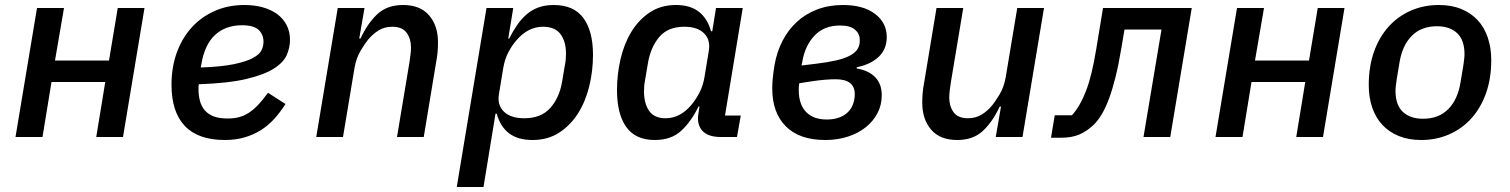

<svg xmlns="http://www.w3.org/2000/svg" viewBox="-20 -548 6040 768"><path d="M128 -516H236L200 -306H416L451 -516H558L472 0H365L401 -220H186L150 0H42Z M879 12Q773 12 719.5 -44Q666 -100 666 -209Q666 -280 687.5 -338.5Q709 -397 747.5 -439Q786 -481 839.5 -504.5Q893 -528 958 -528Q997 -528 1030 -519Q1063 -510 1087.5 -492.5Q1112 -475 1126 -448.5Q1140 -422 1140 -388Q1140 -359 1127.5 -329Q1115 -299 1076 -274Q1037 -249 965 -232Q893 -215 775 -211Q774 -204 774 -198.5Q774 -193 774 -191Q774 -167 779.5 -145.5Q785 -124 798 -108Q811 -92 833.5 -83Q856 -74 891 -74Q916 -74 936.5 -79.5Q957 -85 975.5 -97Q994 -109 1012.5 -128.5Q1031 -148 1052 -177L1122 -132Q1101 -99 1077 -72.5Q1053 -46 1023.5 -27.5Q994 -9 958.5 1.5Q923 12 879 12ZM948 -447Q882 -447 840 -408Q798 -369 785 -289L783 -278Q867 -281 916.5 -291.5Q966 -302 992.5 -316.5Q1019 -331 1026.5 -348Q1034 -365 1034 -381Q1034 -410 1014.5 -428.5Q995 -447 948 -447Z M1245 0 1331 -516H1438L1417 -394H1422Q1451 -456 1490 -492Q1529 -528 1592 -528Q1661 -528 1696.5 -486.5Q1732 -445 1732 -379Q1732 -361 1730.5 -341.5Q1729 -322 1724 -296L1675 0H1568L1618 -300Q1620 -314 1622 -329.5Q1624 -345 1624 -358Q1624 -393 1606.5 -417Q1589 -441 1549 -441Q1519 -441 1495.5 -427Q1472 -413 1452 -389Q1442 -377 1423.5 -347Q1405 -317 1398 -276L1352 0Z M1926 -516H2033L2013 -394H2017Q2032 -424 2049 -448.5Q2066 -473 2087 -491Q2108 -509 2134.5 -518.5Q2161 -528 2195 -528Q2275 -528 2313.5 -476Q2352 -424 2352 -328Q2352 -266 2337.5 -205Q2323 -144 2293 -96Q2263 -48 2217.5 -18Q2172 12 2110 12Q2051 12 2016 -15Q1981 -42 1967 -93H1962L1914 200H1807ZM2077 -75Q2144 -75 2180.5 -115.5Q2217 -156 2228 -219L2240 -290Q2242 -299 2243 -310.5Q2244 -322 2244 -333Q2244 -382 2222 -411.5Q2200 -441 2152 -441Q2092 -441 2046 -387Q2029 -368 2014 -340Q1999 -312 1993 -276L1976 -173Q1968 -128 1995.5 -101.5Q2023 -75 2077 -75Z M2599 12Q2522 12 2485 -40Q2448 -92 2448 -188Q2448 -250 2462 -311Q2476 -372 2505 -420Q2534 -468 2578.5 -498Q2623 -528 2684 -528Q2741 -528 2775.5 -501Q2810 -474 2824 -423H2829L2844 -516H2951L2880 -86H2943L2928 0H2863Q2811 0 2788.5 -26Q2766 -52 2774 -96L2778 -122H2774Q2745 -62 2705 -25Q2665 12 2599 12ZM2642 -75Q2701 -75 2746 -129Q2762 -148 2777 -176Q2792 -204 2798 -240L2815 -343Q2823 -388 2796.5 -414.5Q2770 -441 2717 -441Q2652 -441 2617.5 -400.5Q2583 -360 2572 -297L2560 -226Q2558 -217 2557 -205.5Q2556 -194 2556 -183Q2556 -134 2576.5 -104.5Q2597 -75 2642 -75Z M3281 12Q3178 12 3123.5 -42.5Q3069 -97 3069 -194Q3069 -213 3071 -234.5Q3073 -256 3078 -287Q3087 -340 3110 -384.5Q3133 -429 3168 -461Q3203 -493 3249.5 -510.5Q3296 -528 3352 -528Q3433 -528 3480 -492.5Q3527 -457 3527 -400Q3527 -351 3494.5 -320.5Q3462 -290 3407 -279V-274Q3455 -266 3481 -239Q3507 -212 3507 -167Q3507 -128 3490 -95.5Q3473 -63 3443 -39Q3413 -15 3371.5 -1.5Q3330 12 3281 12ZM3287 -70Q3332 -70 3361 -90.5Q3390 -111 3397 -149Q3398 -154 3398.5 -159.5Q3399 -165 3399 -172Q3399 -231 3322 -231Q3304 -231 3279 -229Q3254 -227 3215 -221L3177 -215Q3176 -210 3175.5 -203Q3175 -196 3175 -188Q3175 -131 3204 -100.5Q3233 -70 3287 -70ZM3244 -293Q3293 -299 3325 -306.5Q3357 -314 3376.5 -324Q3396 -334 3405.5 -345.5Q3415 -357 3418 -372Q3419 -376 3419 -380Q3419 -384 3419 -389Q3419 -413 3400 -429.5Q3381 -446 3340 -446Q3277 -446 3238.5 -406Q3200 -366 3189 -300L3186 -286Z M3984 -122H3979Q3950 -60 3911 -24Q3872 12 3809 12Q3740 12 3704.5 -29.5Q3669 -71 3669 -137Q3669 -155 3670.5 -174.5Q3672 -194 3677 -220L3726 -516H3833L3783 -216Q3781 -202 3779 -186.5Q3777 -171 3777 -158Q3777 -123 3794.5 -99Q3812 -75 3852 -75Q3882 -75 3905.5 -89Q3929 -103 3949 -127Q3959 -139 3977.5 -169Q3996 -199 4003 -240L4049 -516H4156L4070 0H3963Z M4199 -87H4268Q4301 -124 4324.5 -185.5Q4348 -247 4365 -352L4392 -516H4747L4661 0H4554L4626 -430H4478L4465 -353Q4454 -287 4441.5 -237.5Q4429 -188 4415.5 -152Q4402 -116 4387 -91Q4372 -66 4356 -50Q4328 -23 4297.5 -10Q4267 3 4223 3H4184Z M4928 -516H5036L5000 -306H5216L5251 -516H5358L5272 0H5165L5201 -220H4986L4950 0H4842Z M5665 12Q5614 12 5575 -4Q5536 -20 5509.5 -48.5Q5483 -77 5469 -117.5Q5455 -158 5455 -208Q5455 -282 5476 -341Q5497 -400 5534.5 -441.5Q5572 -483 5623.5 -505.5Q5675 -528 5735 -528Q5786 -528 5825 -512Q5864 -496 5890.5 -467.5Q5917 -439 5931 -398Q5945 -357 5945 -308Q5945 -234 5924 -175Q5903 -116 5865.5 -74.5Q5828 -33 5776.5 -10.5Q5725 12 5665 12ZM5672 -73Q5735 -73 5773 -111.5Q5811 -150 5822 -218L5833 -284Q5835 -298 5836.5 -310Q5838 -322 5838 -331Q5838 -388 5808.5 -415.5Q5779 -443 5728 -443Q5665 -443 5627 -404.5Q5589 -366 5578 -298L5567 -232Q5565 -218 5563.5 -206Q5562 -194 5562 -185Q5562 -128 5591.5 -100.5Q5621 -73 5672 -73Z"/></svg>

Font: IBM Plex Mono Medium
Style: Italic
Weight: 500
Italic angle: -9°
Monospace: yes
Designer: Mike Abbink, Paul van der Laan, Pieter van Rosmalen
Foundry: Bold Monday
Version: Version 2.3